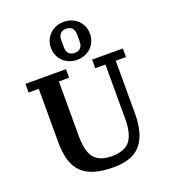

<svg xmlns="http://www.w3.org/2000/svg" viewBox="-175 -1119 1108 1256"><g transform="rotate(-20 379.0 -491.0)"><path d="M399 12Q322 12 268 -4Q214 -20 179.5 -53.5Q145 -87 129 -140Q113 -193 113 -268V-638H42V-698H324V-638H253V-261Q253 -210 261 -172Q269 -134 287.5 -109.5Q306 -85 336.5 -72.5Q367 -60 412 -60Q503 -60 540 -108.5Q577 -157 577 -259V-638H506V-698H720V-638H649V-269Q649 -129 590.5 -58.5Q532 12 399 12ZM415 -778Q441 -778 455.5 -793Q470 -808 470 -836V-888Q470 -916 455.5 -931Q441 -946 415 -946Q389 -946 374.5 -931Q360 -916 360 -888V-836Q360 -808 374.5 -793Q389 -778 415 -778ZM415 -730Q386 -730 361 -740Q336 -750 318 -767.5Q300 -785 289.5 -809Q279 -833 279 -862Q279 -891 289.5 -915Q300 -939 318 -956.5Q336 -974 361 -984Q386 -994 415 -994Q444 -994 469 -984Q494 -974 512 -956.5Q530 -939 540.5 -915Q551 -891 551 -862Q551 -833 540.5 -809Q530 -785 512 -767.5Q494 -750 469 -740Q444 -730 415 -730Z"/></g></svg>

Font: IBM Plex Serif SemiBold
Style: Regular
Weight: 600
Designer: Mike Abbink, Paul van der Laan, Pieter van Rosmalen
Foundry: Bold Monday
Version: Version 2.5